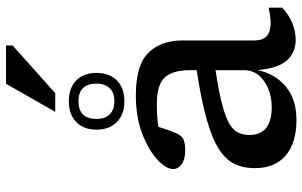

<svg xmlns="http://www.w3.org/2000/svg" viewBox="-203 -789 1002 636"><g transform="rotate(-90 298.0 -471.0)"><path d="M485 7.5Q440.5 7.5 414.8 -23Q389 -53.5 384 -119Q371 -59.5 328.8 -24.8Q286.5 10 219 10Q142 10 100.5 -26Q59 -62 59 -128Q59 -164 71.8 -192.8Q84.5 -221.5 119 -244.8Q153.5 -268 217.5 -286.5Q281.5 -305 383.5 -320.5V-343Q383.5 -400.5 359.2 -426.5Q335 -452.5 271 -452.5Q249 -452.5 230.5 -451.2Q212 -450 195.5 -447.5Q190.5 -429.5 185.5 -415.8Q180.5 -402 174.5 -388Q166 -368.5 152.5 -363.5Q139 -358.5 118.5 -358.5Q88 -358.5 72 -370.2Q56 -382 56 -398.5Q56 -421.5 87 -450.5Q118 -479.5 173 -500.8Q228 -522 300 -522Q401 -522 441.5 -480.2Q482 -438.5 482 -368V-131Q482 -101 496.8 -88.2Q511.5 -75.5 539 -75.5Q550.5 -75.5 563.5 -77.2Q576.5 -79 590.5 -82V-37Q566.5 -14.5 538.5 -3.5Q510.5 7.5 485 7.5ZM169 -145.5Q169 -72 261 -72Q312.5 -72 348 -97.8Q383.5 -123.5 383.5 -162.5V-258Q313 -247.5 270.2 -236.2Q227.5 -225 205.8 -212Q184 -199 176.5 -182.8Q169 -166.5 169 -145.5ZM280.5 -744Q324.5 -744 349.5 -719.5Q374.5 -695 374.5 -652Q374.5 -609.5 349.5 -584.8Q324.5 -560 280.5 -560Q237 -560 211.8 -584.8Q186.5 -609.5 186.5 -652Q186.5 -695 211.8 -719.5Q237 -744 280.5 -744ZM280.5 -593Q308.5 -593 323.8 -608.8Q339 -624.5 339 -652Q339 -712 280.5 -712Q222 -712 222 -652Q222 -624.5 237.2 -608.8Q252.5 -593 280.5 -593ZM245.5 -789 338.5 -952H465.5V-930.5L307.5 -789Z"/></g></svg>

Font: Newsreader Caption
Style: Regular
Weight: 400
Designer: Hugues Gentile
Foundry: Production Type
Version: Version 1.001